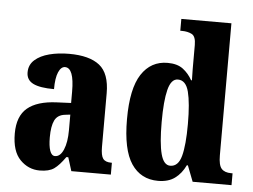

<svg xmlns="http://www.w3.org/2000/svg" viewBox="-53 -828 1192 905"><g transform="rotate(5 543.0 -375.0)"><path d="M166 10Q112 10 73 -30Q34 -70 34 -154Q34 -236 80 -274.5Q126 -313 218 -317L286 -320V-374Q286 -486 243 -486Q224 -486 212 -458.5Q200 -431 200 -378Q133 -378 101 -394Q69 -410 69 -446Q69 -482 95 -505Q121 -528 163.5 -539Q206 -550 257 -550Q353 -550 401 -512Q449 -474 449 -380V-126Q449 -86 460 -71Q471 -56 499 -56H502V0H315L295 -64H286Q258 -24 234 -7Q210 10 166 10ZM232 -64Q257 -64 272 -99Q287 -134 287 -191V-265L262 -262Q227 -258 213.5 -230.5Q200 -203 200 -150Q200 -109 208 -86.5Q216 -64 232 -64Z M726 10Q644 10 599.5 -56.5Q555 -123 555 -267Q555 -412 599.5 -480Q644 -548 723 -548Q769 -548 796 -527.5Q823 -507 840 -476H844Q843 -499 843 -529Q843 -559 843 -588V-643Q843 -684 823.5 -694Q804 -704 777 -704H769V-760H1006V-135Q1006 -89 1020.5 -72.5Q1035 -56 1066 -56H1073V0H889L860 -75H855Q836 -35 805 -12.5Q774 10 726 10ZM777 -66Q815 -66 829 -117.5Q843 -169 843 -269Q843 -368 829.5 -421Q816 -474 778 -474Q746 -474 732.5 -421Q719 -368 719 -268Q719 -167 732.5 -116.5Q746 -66 777 -66Z"/></g></svg>

Font: Noto Serif Tamil ExtraCondensed Black
Style: Regular
Weight: 900
Width: 2
Designer: Indian Type Foundry, Tom Grace, and the Monotype Design Team
Foundry: Monotype Imaging Inc.
Version: Version 2.004; ttfautohint (v1.8.4.7-5d5b)